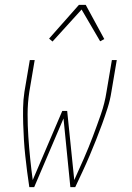

<svg xmlns="http://www.w3.org/2000/svg" viewBox="-20 -766 540 786"><path d="M100 0Q95 -32 91 -64Q87 -96 83.5 -128Q80 -160 78 -192.5Q76 -225 75 -258Q74 -291 74.5 -324Q75 -357 80 -390L102 -520H122L100 -390Q93 -344 93 -298Q93 -252 96 -207Q99 -162 103.5 -117.5Q108 -73 114 -29L235 -312H255L284 -29Q304 -73 323.5 -117.5Q343 -162 360 -207Q377 -252 393 -298Q409 -344 416 -390L438 -520H458L436 -390Q431 -357 420.5 -324Q410 -291 398 -258Q386 -225 373 -192.5Q360 -160 346.5 -128Q333 -96 318 -64Q303 -32 288 0H268L240 -281L120 0ZM195 -596 181 -608 303 -746H331L407 -606L390 -597L314 -727Z"/></svg>

Font: Iosevka Curly Thin
Style: Italic
Weight: 100
Italic angle: -9°
Monospace: yes
Designer: Belleve Invis
Foundry: Belleve Invis
Version: Version 22.1.2; ttfautohint (v1.8.4)